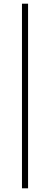

<svg xmlns="http://www.w3.org/2000/svg" viewBox="-20 -770 257 1040"><path d="M99 250V-750H132V250Z"/></svg>

Font: TypoPRO Source Sans Pro
Style: Italic
Weight: 300
Italic angle: -11°
Designer: Paul D. Hunt
Foundry: Adobe Systems Incorporated
Version: Version 1.075;PS 2.000;hotconv 1.0.86;makeotf.lib2.5.63406